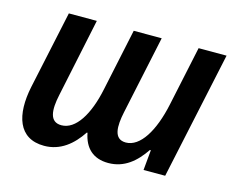

<svg xmlns="http://www.w3.org/2000/svg" viewBox="-82 -660 964 789"><g transform="rotate(15 399.5 -266.0)"><path d="M162 10C231 10 281 -32 318 -88H321C333 -26 370 10 435 10C503 10 550 -31 587 -86H591L583 0H675L791 -542H672L618 -288C593 -170 544 -90 483 -90C430 -90 431 -146 444 -208L515 -542H396L340 -278C317 -167 270 -90 209 -90C158 -90 154 -140 169 -209L239 -542H120L49 -210C23 -86 52 10 162 10Z"/></g></svg>

Font: Noto Sans SemiCondensed SemiBold
Style: Italic
Weight: 600
Width: 4
Italic angle: -12°
Designer: Monotype Design Team
Foundry: Monotype Imaging Inc.
Version: Version 2.013